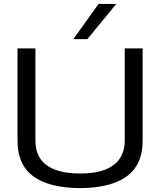

<svg xmlns="http://www.w3.org/2000/svg" viewBox="-20 -946 814 976"><path d="M69 -231V-700H160V-233Q160 -192 172.5 -162.5Q185 -133 207.5 -114Q230 -95 259 -84Q288 -73 321 -68.5Q354 -64 387 -64Q422 -64 454.5 -68.5Q487 -73 516 -84.5Q545 -96 567 -115Q589 -134 601.5 -163.5Q614 -193 614 -233V-700H705V-231Q705 -175 689 -134Q673 -93 643.5 -65.5Q614 -38 574 -21.5Q534 -5 486.5 2.5Q439 10 387 10Q335 10 287.5 2.5Q240 -5 200 -21.5Q160 -38 130.5 -65.5Q101 -93 85 -134Q69 -175 69 -231ZM353 -747 481 -926H571L424 -747Z"/></svg>

Font: Georama SemiExpanded
Style: Regular
Weight: 400
Width: 6
Designer: Jean-Baptiste Levee
Foundry: Production Type
Version: Version 1.001